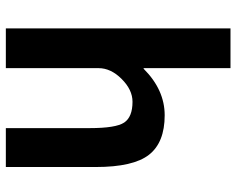

<svg xmlns="http://www.w3.org/2000/svg" viewBox="-94 -696 790 641"><g transform="rotate(90 300.5 -375.0)"><path d="M207 -750V-460H209Q279.3 -530.3 364.3 -530.3Q455.1 -530.3 496.1 -478Q537.1 -425.8 537.1 -299.8V0H407.2V-280.3Q407.2 -367.2 388.7 -395Q370.1 -422.9 319.3 -422.9Q279.3 -422.9 243.2 -386.7Q207 -350.6 207 -309.6V0H74.2V-750Z"/></g></svg>

Font: Mgen+ 1c bold
Style: Bold
Weight: 700
Designer: [Source Han Sans]
Ryoko NISHIZUKA  (kana & ideographs); Paul D. Hunt (Latin, Greek & Cyrillic); Wenlong ZHANG  (bopomofo
Version: Version 1.059.20150602